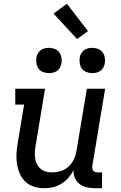

<svg xmlns="http://www.w3.org/2000/svg" viewBox="-20 -991 640 1019"><path d="M215 8Q187 8 161 0Q135 -8 116 -25.5Q97 -43 86 -67.5Q75 -92 70.5 -119Q66 -146 67.5 -174.5Q69 -203 74 -231L108 -436H61V-520H219L169 -217Q166 -200 165 -183.5Q164 -167 166.5 -150.5Q169 -134 176 -120Q183 -106 195 -95.5Q207 -85 222.5 -80.5Q238 -76 255 -76Q278 -76 302 -83Q326 -90 344 -107Q362 -124 372.5 -146.5Q383 -169 386 -191L441 -520H538L470 -111Q469 -104 470 -97Q471 -90 475 -85Q479 -80 485.5 -78Q492 -76 499 -76H522L521 8H485Q463 8 441.5 3.5Q420 -1 403.5 -13.5Q387 -26 378 -45.5Q369 -65 370 -88Q359 -66 343 -47.5Q327 -29 306 -16Q285 -3 261.5 2.5Q238 8 215 8ZM470 -603Q454 -603 439 -608.5Q424 -614 415 -626Q406 -638 403.5 -654Q401 -670 403 -686Q405 -697 411 -707.5Q417 -718 426.5 -725Q436 -732 447.5 -734.5Q459 -737 470 -737Q486 -737 500.5 -731.5Q515 -726 524 -714Q533 -702 536 -686Q539 -670 536 -654Q534 -643 528.5 -632.5Q523 -622 513 -615Q503 -608 492 -605.5Q481 -603 470 -603ZM240 -603Q224 -603 209 -608.5Q194 -614 185 -626Q176 -638 173.5 -654Q171 -670 173 -686Q175 -697 181 -707.5Q187 -718 196.5 -725Q206 -732 217.5 -734.5Q229 -737 240 -737Q256 -737 270.5 -731.5Q285 -726 294 -714Q303 -702 306 -686Q309 -670 306 -654Q304 -643 298.5 -632.5Q293 -622 283 -615Q273 -608 262 -605.5Q251 -603 240 -603ZM389 -784 264 -919 335 -971 447 -826Z"/></svg>

Font: Iosevka HT Medium Extended
Style: Italic
Weight: 500
Width: 7
Italic angle: -9°
Monospace: yes
Designer: Belleve Invis
Foundry: Belleve Invis
Version: Version 32.3.0; ttfautohint (v1.8.4)